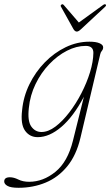

<svg xmlns="http://www.w3.org/2000/svg" viewBox="-78 -644 524 912"><path d="M304 11Q284.5 93.5 241.5 146Q198.5 198.5 139 223.2Q79.5 248 10 248Q-26.5 248 -42.2 239.2Q-58 230.5 -58 218Q-58 198 -31 198Q-12.5 198 9.2 208.8Q31 219.5 60.5 219.5Q127 219.5 185.2 172.2Q243.5 125 268.5 24L320.5 -184.5Q271 -90.5 213.8 -41.5Q156.5 7.5 101 7.5Q63 7.5 41 -23.2Q19 -54 27 -120.5Q33 -185 61.8 -243.8Q90.5 -302.5 135 -348Q179.5 -393.5 234 -419.8Q288.5 -446 347 -446Q378 -446 395 -438.5Q412 -431 412 -419.5Q412 -409.5 406 -402.8Q400 -396 398 -386ZM59 -131Q52 -69.5 70.5 -43.2Q89 -17 119 -17Q151 -17 185 -42.5Q219 -68 251 -109.8Q283 -151.5 308.8 -201.5Q334.5 -251.5 349.8 -301.5Q365 -351.5 365.5 -392.5Q366 -426 329 -426Q285 -426 240 -403Q195 -380 156 -339.2Q117 -298.5 91 -245Q65 -191.5 59 -131ZM307 -505.5Q295 -494 287 -494Q278 -494 271 -505.5L212 -611.5Q207.5 -618.5 214.5 -622.5Q219.5 -626 225 -620L296.5 -537L410.5 -619.5Q420 -626.5 424 -622.5Q428.5 -618.5 421 -611.5Z"/></svg>

Font: Fraunces 72pt Soft Thin
Style: Italic
Weight: 100
Italic angle: -16°
Version: Version 1.000;[0bf87f6ff]